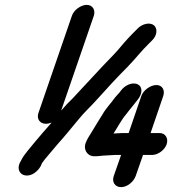

<svg xmlns="http://www.w3.org/2000/svg" viewBox="-20 -702 715 788"><path d="M336 -682C312 -682 283 -661 275 -637L138 -239C129 -214 144 -194 168 -194C176 -194 184 -196 192 -199C165 -168 146 -147 123 -119C108 -100 76 -65 67 -44L61 -33C49 -7 62 15 84 18C110 22 136 1 148 -22L152 -32C154 -35 158 -40 163 -47C184 -71 196 -87 217 -111C241 -137 275 -179 299 -208C326 -242 353 -265 382 -298C422 -343 463 -387 504 -428C535 -460 562 -495 593 -525L604 -536C627 -558 626 -586 612 -598C595 -612 564 -604 546 -586L535 -575C527 -567 516 -556 504 -543C479 -516 470 -502 445 -476C389 -419 334 -357 278 -298C262 -283 247 -267 231 -248L365 -637C373 -661 360 -682 336 -682ZM560 -308 508 -156H483C468 -156 457 -154 446 -154C446 -155 449 -158 449 -159C461 -177 480 -213 497 -232C514 -255 528 -270 543 -290C567 -318 565 -347 545 -356C521 -367 491 -350 477 -331C472 -324 467 -318 461 -312C446 -296 443 -288 428 -271C418 -258 408 -246 401 -233C386 -208 371 -186 358 -163C350 -150 336 -129 331 -114C322 -88 338 -64 361 -61C379 -59 398 -64 416 -64C429 -64 437 -66 452 -66H477L447 20C438 45 452 66 477 66C502 66 528 45 537 20L567 -66H604C628 -66 656 -86 664 -110C672 -134 659 -156 635 -156H598L650 -308C658 -332 646 -353 622 -353C598 -353 568 -332 560 -308Z"/></svg>

Font: Electronic
Style: BlkSuIt
Weight: 900
Version: Version 1.011